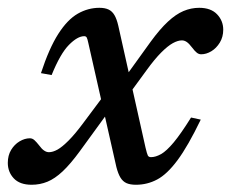

<svg xmlns="http://www.w3.org/2000/svg" viewBox="-52 -474 606 504"><path d="M273 -208 245.5 -198 157.5 -77Q133 -43.5 112.5 -24.2Q92 -5 72.5 3Q53 11 31 11Q0 11 -15.8 -5.8Q-31.5 -22.5 -31.5 -46.5Q-31.5 -66 -22.8 -80.5Q-14 -95 -0.5 -103Q13 -111 26.5 -111Q33 -111 38.5 -106Q44 -101 51 -92Q57.5 -83 63.8 -78.8Q70 -74.5 76.5 -74.5Q86.5 -74.5 98.8 -81.2Q111 -88 128.2 -105.2Q145.5 -122.5 168 -153L233 -240L261 -250L343.5 -364.5Q368 -398 388.8 -417.2Q409.5 -436.5 429.5 -445Q449.5 -453.5 471 -453.5Q501.5 -453.5 517.8 -436.5Q534 -419.5 534 -396Q534 -377 525 -362.2Q516 -347.5 502.8 -339.5Q489.5 -331.5 476 -331.5Q470 -331.5 464.8 -335.5Q459.5 -339.5 452 -349.5Q444.5 -359.5 438.2 -363.8Q432 -368 425.5 -368Q415 -368 401.8 -360.8Q388.5 -353.5 371.2 -336.2Q354 -319 333 -290ZM475 -160Q441.5 -90.5 414 -53.5Q386.5 -16.5 360.5 -2.8Q334.5 11 305 11Q290 11 280.2 6.8Q270.5 2.5 264.2 -7.8Q258 -18 253.5 -35.5L180 -360.5Q177.5 -372.5 175.5 -375.8Q173.5 -379 169 -379Q151.5 -379 129 -356.2Q106.5 -333.5 83.5 -277L55.5 -282Q77 -347.5 101 -385Q125 -422.5 152 -438Q179 -453.5 209 -453.5Q223.5 -453.5 233 -449Q242.5 -444.5 248.5 -434.2Q254.5 -424 258.5 -406.5L330 -86.5Q334 -69.5 336.2 -65.5Q338.5 -61.5 344.5 -61.5Q356.5 -61.5 370.8 -69.5Q385 -77.5 404 -100.2Q423 -123 449.5 -165.5Z"/></svg>

Font: Newsreader 16pt Medium
Style: Italic
Weight: 500
Italic angle: -17°
Designer: Hugues Gentile
Foundry: Production Type
Version: Version 1.003